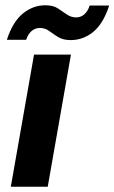

<svg xmlns="http://www.w3.org/2000/svg" viewBox="-20 -708 434 728"><path d="M21 0 109 -501H249L161 0ZM6 -557Q28 -625 66.5 -656.5Q105 -688 152 -688Q181 -688 199 -676.5Q217 -665 233 -653.5Q249 -642 269 -642Q286 -642 299.5 -653.5Q313 -665 320 -687H394Q372 -619 334 -587.5Q296 -556 248 -556Q219 -556 200.5 -567.5Q182 -579 166.5 -590.5Q151 -602 131 -602Q114 -602 100.5 -591Q87 -580 79 -557Z"/></svg>

Font: DM Sans 18pt ExtraBold
Style: Italic
Weight: 800
Italic angle: -10°
Designer: Colophon Foundry, Jonny Pinhorn
Foundry: Colophon Foundry
Version: Version 4.004;gftools[0.9.30]